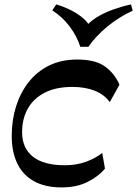

<svg xmlns="http://www.w3.org/2000/svg" viewBox="-20 -827 613 858"><path d="M255.9 10.5Q181.7 10.5 132 -17.1Q82.2 -44.7 57.3 -96.4Q32.4 -148.1 32.4 -219.1Q32.4 -289.8 51.7 -351.4Q71.1 -413 108.3 -460.4Q145.5 -507.8 200.1 -534.4Q254.7 -561 325.1 -561Q407.3 -561 450.4 -529Q493.6 -497.1 513.8 -448.1L470.5 -370.5Q447.2 -403.8 404.3 -421.2Q361.3 -438.6 303.6 -438.6Q230.6 -438.6 180.4 -413.1Q130.3 -387.5 104.5 -342.1Q78.8 -296.6 78.8 -236.1Q78.8 -165.2 127.1 -126.8Q175.4 -88.5 270.5 -88.5Q322.2 -88.5 365.8 -104.7Q409.5 -120.9 436.8 -143.8L449.1 -73.7Q421.8 -39.8 372.6 -14.7Q323.4 10.5 255.9 10.5ZM565.3 -807.3 573.1 -779.4Q510.6 -750.4 459 -707.7Q407.4 -665 374.9 -617.8H338.9Q323.9 -665.1 291.6 -708.3Q259.2 -751.5 213.6 -780.7L231.4 -807.3Q267 -796.7 298.7 -780.5Q330.4 -764.3 353.7 -743.6Q376.9 -723 385.6 -699.3H356.9Q376.6 -727.4 410.4 -748.5Q444.3 -769.6 484.9 -784.2Q525.6 -798.7 565.3 -807.3Z"/></svg>

Font: Savate ExtraLight
Style: Italic
Weight: 200
Italic angle: -11°
Designer: Max Esnée
Foundry: Plomb Type
Version: Version 2.000